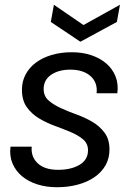

<svg xmlns="http://www.w3.org/2000/svg" viewBox="-20 -776 562 805"><path d="M439 -149Q439 -112 422.5 -83Q406 -54 376.5 -33.5Q347 -13 306.5 -2Q266 9 219 9Q174 9 136.5 -3Q99 -15 72.5 -37Q46 -59 32.5 -90.5Q19 -122 24 -161H113Q109 -119 138 -91.5Q167 -64 224 -64Q278 -64 313.5 -85Q349 -106 349 -146Q349 -174 328.5 -191.5Q308 -209 277 -222Q246 -235 210.5 -248Q175 -261 144 -279.5Q113 -298 92.5 -326.5Q72 -355 72 -400Q72 -435 87.5 -464Q103 -493 130.5 -513.5Q158 -534 196.5 -545.5Q235 -557 281 -557Q326 -557 363 -544.5Q400 -532 426 -509.5Q452 -487 464.5 -455.5Q477 -424 472 -385H385Q390 -430 359.5 -457Q329 -484 275 -484Q226 -484 194.5 -462.5Q163 -441 163 -403Q163 -373 183.5 -355Q204 -337 234.5 -323Q265 -309 301 -296Q337 -283 367.5 -265Q398 -247 418.5 -219.5Q439 -192 439 -149ZM483 -756 470 -684 317 -601 193 -684 206 -756 330 -671Z"/></svg>

Font: SVN-Poppins
Style: Italic
Weight: 400
Italic angle: -10°
Designer: Ninad Kale (Devanagari), Jonny Pinhorn (Latin)
Foundry: Indian Type Foundry
Version: Version 3.002 2017; ttfautohint (v1.8.3)